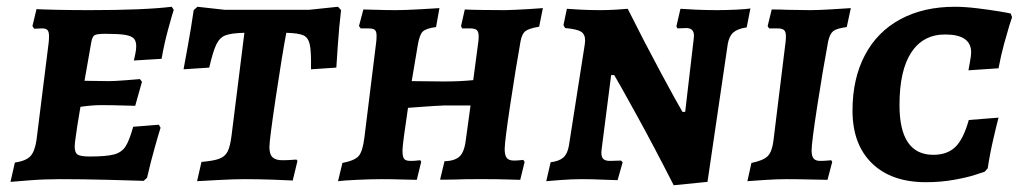

<svg xmlns="http://www.w3.org/2000/svg" viewBox="-20 -530 3035 568"><path d="M246 -67Q294 -67 317 -73Q340 -79 351.5 -97Q363 -115 374 -155L450 -161L455 -152Q451 -140 438.5 -96Q426 -52 415 -4L405 5Q381 4 301.5 2Q222 0 157 0Q111 0 67 3.5Q23 7 11 8L24 -49Q57 -54 70 -68Q83 -82 88 -116L124 -404Q125 -412 125 -423Q125 -436 120.5 -441Q116 -446 105 -446L81 -445L76 -453L88 -503Q104 -502 148.5 -501Q193 -500 244 -500Q406 -500 488 -510L494 -501Q490 -489 478 -445.5Q466 -402 458 -356L376 -351Q377 -355 380 -369Q383 -383 383 -393Q383 -409 375.5 -416.5Q368 -424 349 -427Q330 -430 292 -430Q267 -430 260 -426Q253 -422 250 -405L230 -291L302 -290Q318 -290 350.5 -292.5Q383 -295 394 -296L400 -288L380 -217Q370 -217 340.5 -218Q311 -219 279 -219Q253 -219 218 -214L209 -160Q208 -150 204.5 -128.5Q201 -107 201 -96Q201 -78 210 -72.5Q219 -67 246 -67Z M599 -330 523 -325Q526 -341 536 -396Q546 -451 553 -500L564 -510L645 -501H894L980 -510L989 -500Q983 -450 979.5 -397.5Q976 -345 975 -330L900 -325Q901 -377 896.5 -398Q892 -419 877.5 -425.5Q863 -432 827 -433Q815 -370 796 -243Q777 -116 777 -95Q777 -74 786 -65Q795 -56 815 -56Q831 -56 842.5 -57Q854 -58 857 -58L860 -54L846 4Q830 3 786.5 1.5Q743 0 703 0Q674 0 626 2.5Q578 5 563 6L576 -51Q612 -54 629 -60.5Q646 -67 653.5 -82Q661 -97 665 -129L703 -433Q664 -432 647 -425.5Q630 -419 620 -398.5Q610 -378 599 -330Z M1473 -89Q1473 -70 1479.5 -62.5Q1486 -55 1500 -55Q1510 -55 1518 -56Q1526 -57 1528 -57L1532 -51L1519 2Q1510 2 1482.5 1Q1455 0 1420 0H1386Q1350 0 1330 1Q1315 1 1298.5 1.5Q1282 2 1282 1L1295 -53Q1327 -54 1341 -68.5Q1355 -83 1359 -123L1372 -218H1294Q1269 -217 1235 -214.5Q1201 -212 1187 -211L1175 -127Q1174 -119 1172 -102Q1170 -85 1171 -76Q1172 -63 1177 -58.5Q1182 -54 1195 -54Q1206 -54 1213.5 -55Q1221 -56 1223 -56Q1224 -55 1225 -53.5Q1226 -52 1226 -51L1213 2Q1201 2 1169.5 1Q1138 0 1109 0Q1077 0 1035.5 2Q994 4 980 6L993 -48Q1030 -55 1041.5 -69Q1053 -83 1058 -123L1093 -406Q1094 -413 1094 -424Q1094 -437 1089 -441.5Q1084 -446 1069 -446H1047L1042 -453L1055 -502Q1065 -502 1093.5 -501Q1122 -500 1151 -500Q1177 -500 1221.5 -502.5Q1266 -505 1280 -506L1270 -450Q1240 -446 1230.5 -436.5Q1221 -427 1216 -397L1198 -290L1292 -289Q1343 -289 1380 -293L1395 -406Q1396 -412 1396 -423Q1396 -436 1390.5 -441Q1385 -446 1371 -446H1347L1344 -453L1355 -502Q1371 -501 1408.5 -500.5Q1446 -500 1475 -500Q1510 -501 1542.5 -503Q1575 -505 1586 -506L1575 -451Q1545 -446 1534.5 -438Q1524 -430 1520 -408Q1506 -330 1489.5 -220.5Q1473 -111 1473 -89Z M2032 -413 2033 -424Q2033 -447 2010 -447L1984 -446L1981 -452L1993 -504Q2005 -503 2037 -501.5Q2069 -500 2101 -500Q2128 -500 2159 -501.5Q2190 -503 2200 -505L2189 -449Q2162 -445 2149.5 -434Q2137 -423 2133 -400L2073 8L1973 18Q1915 -96 1863.5 -189.5Q1812 -283 1797 -308H1788L1760 -90L1759 -79Q1759 -65 1765 -59.5Q1771 -54 1785 -54L1817 -55L1822 -50L1807 3Q1795 3 1763.5 1.5Q1732 0 1701 0Q1672 0 1639 2.5Q1606 5 1596 6L1609 -50Q1634 -53 1646.5 -64Q1659 -75 1663 -99L1710 -399L1711 -410Q1711 -429 1698.5 -436.5Q1686 -444 1652 -447Q1648 -453 1647 -456L1657 -504Q1666 -503 1696.5 -501.5Q1727 -500 1755 -500Q1778 -500 1803.5 -501.5Q1829 -503 1837 -504Q1886 -406 1935 -315Q1984 -224 1999 -199H2007Z M2381 -85Q2381 -68 2387 -61Q2393 -54 2406 -54Q2419 -54 2427.5 -55Q2436 -56 2439 -56L2442 -51L2428 2Q2414 2 2377.5 1Q2341 0 2307 0Q2278 0 2240.5 2.5Q2203 5 2191 6L2203 -48Q2238 -55 2251 -68Q2264 -81 2268 -113L2304 -406Q2305 -413 2305 -423Q2305 -436 2299.5 -441Q2294 -446 2280 -446H2255Q2253 -449 2251 -453L2263 -502Q2291 -502 2309 -501L2377 -500Q2400 -500 2441.5 -502.5Q2483 -505 2497 -506L2485 -450Q2455 -446 2445 -438Q2435 -430 2430 -408Q2414 -322 2397.5 -215Q2381 -108 2381 -85Z M2502 -203Q2502 -297 2538.5 -366.5Q2575 -436 2643.5 -473Q2712 -510 2805 -510Q2834 -510 2871 -505.5Q2908 -501 2935 -496.5Q2962 -492 2970 -490L2974 -479Q2972 -474 2966 -454.5Q2960 -435 2950.5 -400.5Q2941 -366 2934 -328L2845 -322Q2846 -328 2849.5 -347Q2853 -366 2853 -375Q2853 -428 2776 -428Q2711 -428 2676 -375Q2641 -322 2641 -219Q2641 -72 2741 -72Q2782 -72 2806 -95Q2830 -118 2846 -175L2934 -182Q2930 -168 2919 -120.5Q2908 -73 2902 -32L2893 -22Q2887 -20 2864 -12.5Q2841 -5 2802 2Q2763 9 2719 9Q2617 9 2559.5 -47Q2502 -103 2502 -203Z"/></svg>

Font: Alegreya SC
Style: Bold Italic
Weight: 700
Italic angle: -7°
Designer: Juan Pablo del Peral
Foundry: Huerta Tipografica
Version: Version 2.007; ttfautohint (v1.6)